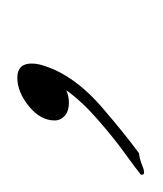

<svg xmlns="http://www.w3.org/2000/svg" viewBox="-32 -92 183 216"><g transform="rotate(-90 59.0 16.5)"><path d="M-29 84Q-23 79 -5 66Q13 53 33.5 35Q54 17 66 0Q60 3 52 3Q43 3 38 -1Q32 -6 32 -13Q32 -29 48 -42Q64 -55 80 -55Q96 -55 96 -39Q96 -33 94 -26.5Q92 -20 89 -13Q76 15 47 40Q18 65 -5 82Q-10 82 -20 86Q-30 90 -29 84Z"/></g></svg>

Font: Luxurious Script
Style: Regular
Weight: 400
Designer: Robert E. Leuschke
Foundry: Robert E. Leuschke
Version: Version 1.010; ttfautohint (v1.8.3)